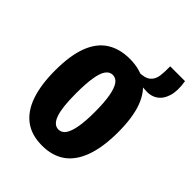

<svg xmlns="http://www.w3.org/2000/svg" viewBox="-191 -746 861 861"><g transform="rotate(45 239.5 -316.0)"><path d="M374 -491 296 -496 298 -527Q339 -527 357 -542.5Q375 -558 378.5 -585Q382 -612 381 -645H475Q484 -591 473 -555.5Q462 -520 436.5 -503.5Q411 -487 374 -491ZM226 13Q159 13 115.5 -19.5Q72 -52 50.5 -114.5Q29 -177 29 -267Q29 -362 52 -422.5Q75 -483 120 -512Q165 -541 229 -541Q295 -541 338 -512Q381 -483 403 -423.5Q425 -364 425 -272Q425 -175 401.5 -111.5Q378 -48 334 -17.5Q290 13 226 13ZM227 -90Q247 -90 260 -108Q273 -126 280 -164Q287 -202 287 -260Q287 -322 280 -360.5Q273 -399 260 -417.5Q247 -436 226 -436Q207 -436 194 -418.5Q181 -401 174.5 -362Q168 -323 168 -260Q168 -172 182.5 -131Q197 -90 227 -90Z"/></g></svg>

Font: Bricolage Grotesque 24pt Condensed
Style: Bold
Weight: 700
Width: 3
Designer: Mathieu Triay
Foundry: Atelier Triay
Version: Version 1.001;gftools[0.9.33.dev8+g029e19f]